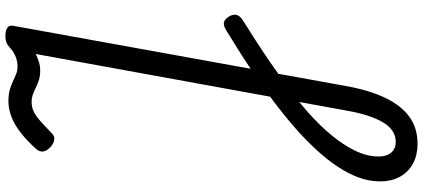

<svg xmlns="http://www.w3.org/2000/svg" viewBox="-438 -596 1532 695"><g transform="rotate(-90 327.5 -248.0)"><path d="M154 498Q115 498 84.5 482Q54 466 36.5 435.5Q19 405 19 362Q19 309 46 254.5Q73 200 120 146.5Q167 93 226.5 42.5Q286 -8 351 -54Q390 -82 427.5 -107Q465 -132 501 -154.5Q537 -177 568 -196Q583 -205 594 -203Q605 -201 615 -186Q625 -169 621.5 -157Q618 -145 603 -135Q568 -113 529 -88Q490 -63 449.5 -35Q409 -7 369 22Q316 60 269 101.5Q222 143 186.5 186Q151 229 130 272Q109 315 109 357Q109 386 123 402.5Q137 419 162 419Q205 419 232.5 373Q260 327 275 242L480 -884Q470 -879 454 -873.5Q438 -868 420 -868Q401 -868 386.5 -872.5Q372 -877 359 -883.5Q346 -890 333.5 -894.5Q321 -899 306 -899Q288 -899 272 -891.5Q256 -884 238 -868Q220 -852 194 -827Q184 -816 171 -817Q158 -818 144 -830Q130 -843 127.5 -855.5Q125 -868 134 -880Q165 -915 194.5 -938Q224 -961 252.5 -972Q281 -983 308 -983Q334 -983 351 -978Q368 -973 381.5 -966.5Q395 -960 407.5 -955Q420 -950 435 -950Q455 -950 473 -958Q491 -966 502 -977Q513 -987 522.5 -990.5Q532 -994 544 -994Q565 -994 575 -987Q585 -980 582 -965L365 234Q350 320 322.5 378.5Q295 437 254 467.5Q213 498 154 498Z"/></g></svg>

Font: Playwrite DE VA
Style: Regular
Weight: 400
Designer: Veronika Burian, José Scaglione
Foundry: TypeTogether
Version: Version 1.002